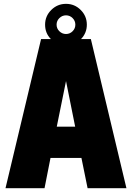

<svg xmlns="http://www.w3.org/2000/svg" viewBox="-20 -984 690 1004"><path d="M434.1 -855Q434.1 -811.5 403.8 -779.8H455.1L641.1 0H438L405.8 -158.2H244.1L212.9 0H8.8L194.8 -779.8H246.1Q215.8 -810.1 215.8 -855Q215.8 -899.9 248 -931.9Q280.3 -963.9 325.2 -963.9Q370.1 -963.9 402.1 -931.9Q434.1 -899.9 434.1 -855ZM325.2 -560.1 276.9 -321.8H373ZM290.5 -889.4Q275.9 -875 275.9 -855Q275.9 -835 290.5 -820.6Q305.2 -806.2 325.2 -806.2Q345.2 -806.2 359.6 -820.6Q374 -835 374 -855Q374 -875 359.6 -889.4Q345.2 -903.8 325.2 -903.8Q305.2 -903.8 290.5 -889.4Z"/></svg>

Font: Cooper Hewitt
Style: Heavy
Weight: 713
Designer: Village Type and Design LLC
Foundry: Cooper Hewitt Smithsonian Design Museum
Version: 1.000